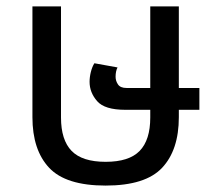

<svg xmlns="http://www.w3.org/2000/svg" viewBox="-20 -568 680 598"><path d="M309 10Q185 10 133 -45.5Q81 -101 81 -203V-548H170V-202Q170 -132 203 -98Q236 -64 309 -64Q382 -64 415 -98Q448 -132 448 -202V-226H370Q306 -226 282.5 -253Q259 -280 259 -313Q259 -328 263 -344Q267 -360 274 -371L346 -358Q340 -346 340 -329Q340 -316 347.5 -305Q355 -294 374 -294H448V-548H537V-294H601V-226H537V-203Q537 -101 485 -45.5Q433 10 309 10Z"/></svg>

Font: Go Noto Kurrent-Regular
Style: Regular
Weight: 400
Designer: Monotype Design Team
Foundry: Monotype Imaging Inc.
Version: Version 2.012; ttfautohint (v1.8.4.7-5d5b)